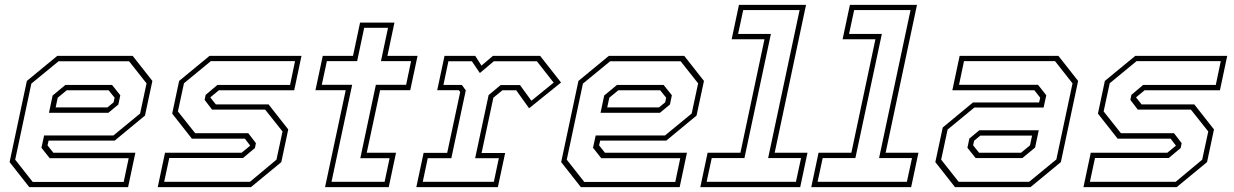

<svg xmlns="http://www.w3.org/2000/svg" viewBox="-20 -770 5077 790"><path d="M526 -540 607 -437 576.5 -294.5 452 -191.5H180L175.5 -172L199.5 -141.5H537L507 0H100.5L19.5 -103L90.5 -437L215.5 -540ZM441 -420.5 475 -378 467 -340 426 -306H181.5L196.5 -377L249 -420.5ZM511 -518H221L109 -426L42.5 -113L114.5 -21.5H489L509.5 -119H184.5L150.5 -162L161.5 -212.5H446.5L556.5 -303L583 -427ZM427 -398.5H254.5L217.5 -368L209 -328H422L447.5 -349L451.5 -368Z M629 0 659 -141.5H974L1011 -172L1010.5 -169.5L987.5 -199.5H769.5L688.5 -302.5L717 -437L842 -540H1220.5L1190.5 -398.5H880.5L843.5 -368L844 -371L868 -340.5H1085L1166 -237.5L1137.5 -103L1012.5 0ZM655.5 -22H1008.5L1117.5 -113L1142.5 -229L1071 -319H852.5L822 -359L826 -379.5L874.5 -420.5H1173.5L1194 -518.5H847.5L737 -427.5L712 -311.5L783 -222H1001.5L1033 -181L1029 -161L980 -120H676.5Z M1317.5 0 1402.5 -399H1278L1308 -540H1432.5L1461.5 -677H1603L1574 -540H1698L1668 -399H1544L1489 -141.5H1609.5L1579.5 0ZM1344 -22H1562.5L1583 -119H1462.5L1526.5 -421H1651L1671.5 -518.5H1547.5L1576.5 -655.5H1478.5L1449.5 -518.5H1325L1304 -421H1429Z M1693 0 1723 -141H1820L1873.5 -391.5L1867.5 -399H1779L1809 -540H1935.5L1961 -500L2008 -540H2202.5L2288.5 -430.5L2157 -324.5L2104 -398.5H2047L2010 -368L1961.5 -140.5H2058.5L2028.5 0ZM1719.5 -22H2012L2032.5 -119H1935L1990.5 -379L2040 -420H2119.5L2166.5 -355.5L2258 -430L2189 -518H2012L1954.5 -469.5L1921.5 -518H1825L1804.5 -420.5H1880.5L1896.5 -398L1837 -119H1740Z M2795.5 -540 2876.5 -437 2846 -294.5 2721.5 -191.5H2449.5L2445 -172L2469 -141.5H2806.5L2776.5 0H2370L2289 -103L2360 -437L2485 -540ZM2710.5 -420.5 2744.5 -378 2736.5 -340 2695.5 -306H2451L2466 -377L2518.5 -420.5ZM2780.5 -518H2490.5L2378.5 -426L2312 -113L2384 -21.5H2758.5L2779 -119H2454L2420 -162L2431 -212.5H2716L2826 -303L2852.5 -427ZM2696.5 -398.5H2524L2487 -368L2478.5 -328H2691.5L2717 -349L2721 -368Z M2861.5 0 2891.5 -141.5H3026.5L3125.5 -608.5H2990.5L3020.5 -750H3296.5L3167.5 -141.5H3302.5L3272.5 0ZM2887.5 -22H3255L3276 -119.5H3140.5L3270 -728.5H3038L3017 -630.5H3152L3043 -119.5H2908.5Z M3318 0 3348 -141.5H3483L3582 -608.5H3447L3477 -750H3753L3624 -141.5H3759L3729 0ZM3344 -22H3711.5L3732.5 -119.5H3597L3726.5 -728.5H3494.5L3473.5 -630.5H3608.5L3499.5 -119.5H3365Z M3909.5 0 3828.5 -103 3859 -245.5 3983.5 -348.5H4255.5L4260 -368L4236 -398.5H3898.5L3928.5 -540H4335L4416 -437L4345 -103L4220 0ZM3994.5 -119.5 3960.5 -162 3968.5 -200 4009.5 -234H4254L4239 -163L4186.5 -119.5ZM3924.5 -22H4214.5L4326.5 -114L4393 -427L4321 -518.5H3946.5L3926 -421H4251L4285 -378L4274 -327.5H3989L3879 -237L3852.5 -113ZM4008.5 -141.5H4181L4218 -172L4226.5 -212H4013.5L3988 -191L3984 -172Z M4438 0 4468 -141.5H4783L4820 -172L4819.5 -169.5L4796.5 -199.5H4578.5L4497.5 -302.5L4526 -437L4651 -540H5029.5L4999.5 -398.5H4689.5L4652.5 -368L4653 -371L4677 -340.5H4894L4975 -237.5L4946.5 -103L4821.5 0ZM4464.5 -22H4817.5L4926.5 -113L4951.5 -229L4880 -319H4661.5L4631 -359L4635 -379.5L4683.5 -420.5H4982.5L5003 -518.5H4656.5L4546 -427.5L4521 -311.5L4592 -222H4810.5L4842 -181L4838 -161L4789 -120H4485.5Z"/></svg>

Font: Tourney Thin ExtraLight
Style: Italic
Weight: 250
Italic angle: -12°
Version: Version 1.015